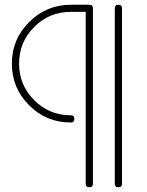

<svg xmlns="http://www.w3.org/2000/svg" viewBox="-20 -771 617 806"><path d="M276.9 -751C209 -751 150.4 -726.6 102.1 -678.2C53.7 -629.9 29.8 -571.8 29.8 -503.9C29.8 -436 53.7 -377.4 102.1 -329.1C150.4 -280.8 209 -256.8 276.9 -256.8C287.1 -256.8 292 -261.7 292 -272C292 -282.2 287.1 -287.1 276.9 -287.1C216.8 -287.1 166 -308.1 123.5 -350.6C81.1 -393.1 60.1 -443.8 60.1 -503.9C60.1 -564 81.1 -615.2 123.5 -657.7C166 -700.2 216.8 -721.2 276.9 -721.2H339.8V0C339.8 10.3 344.7 15.1 355 15.1C365.2 15.1 370.1 10.3 370.1 0V-735.8C370.1 -746.1 365.2 -751 355 -751ZM461.9 0C461.9 10.3 466.8 15.1 477.1 15.1C487.3 15.1 492.2 10.3 492.2 0V-735.8C492.2 -746.1 487.3 -751 477.1 -751C466.8 -751 461.9 -746.1 461.9 -735.8Z"/></svg>

Font: Nemoy
Style: Light
Weight: 300
Designer: BSozoo
Foundry: BSozoo
Version: Version 001.000